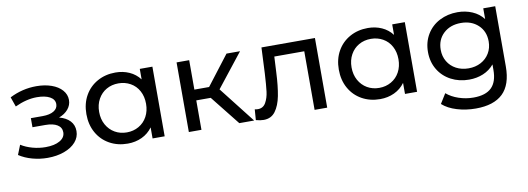

<svg xmlns="http://www.w3.org/2000/svg" viewBox="-58 -888 3954 1439"><g transform="rotate(-10 1919.0 -168.5)"><path d="M462 -231C442.7 -251.7 415.3 -266.7 380 -276C409.3 -286.7 432.7 -302.3 450 -323C467.3 -343.7 476 -367 476 -393C476 -421 466.3 -446 447 -468C427.7 -490 401 -507 367 -519C333 -531 294.7 -537 252 -537C181.3 -537 113.7 -520.7 49 -488L75 -414C133.7 -441.3 189.3 -455 242 -455C283.3 -455 316.2 -448.3 340.5 -435C364.8 -421.7 377 -403 377 -379C377 -357 366.7 -339.7 346 -327C325.3 -314.3 297 -308 261 -308H171V-239H268C307.3 -239 337.8 -232.3 359.5 -219C381.2 -205.7 392 -186.7 392 -162C392 -135.3 378.5 -114.2 351.5 -98.5C324.5 -82.8 288.3 -75 243 -75C209.7 -75 176.7 -79.5 144 -88.5C111.3 -97.5 82.3 -110 57 -126L28 -53C57.3 -33.7 90.8 -18.8 128.5 -8.5C166.2 1.8 204.7 7 244 7C290.7 7 332.8 0.2 370.5 -13.5C408.2 -27.2 437.7 -46.2 459 -70.5C480.3 -94.8 491 -122.7 491 -154C491 -184.7 481.3 -210.3 462 -231Z M1135 -530H1039V-450C1017.7 -478 991 -499.2 959 -513.5C927 -527.8 892 -535 854 -535C802.7 -535 756.7 -523.7 716 -501C675.3 -478.3 643.5 -446.7 620.5 -406C597.5 -365.3 586 -318.3 586 -265C586 -211.7 597.5 -164.5 620.5 -123.5C643.5 -82.5 675.3 -50.7 716 -28C756.7 -5.3 802.7 6 854 6C893.3 6 929.3 -1.7 962 -17C994.7 -32.3 1021.7 -54.7 1043 -84V0H1135ZM953 -101.5C925.7 -85.8 895.3 -78 862 -78C828 -78 797.5 -85.8 770.5 -101.5C743.5 -117.2 722.2 -139.2 706.5 -167.5C690.8 -195.8 683 -228.3 683 -265C683 -301.7 690.8 -334.2 706.5 -362.5C722.2 -390.8 743.5 -412.7 770.5 -428C797.5 -443.3 828 -451 862 -451C895.3 -451 925.7 -443.3 953 -428C980.3 -412.7 1001.7 -390.8 1017 -362.5C1032.3 -334.2 1040 -301.7 1040 -265C1040 -228.3 1032.3 -195.8 1017 -167.5C1001.7 -139.2 980.3 -117.2 953 -101.5Z M1525 -224 1703 0H1816L1601 -275L1802 -530H1699L1527 -306H1415V-530H1319V0H1415V-224Z M2372 -530H1965L1956 -334C1952.7 -274.7 1949 -229 1945 -197C1941 -165 1932.3 -137.3 1919 -114C1905.7 -90.7 1885.7 -79 1859 -79C1851.7 -79 1843.7 -80 1835 -82L1829 -1C1851 5 1870.7 8 1888 8C1926 8 1955.7 -6.3 1977 -35C1998.3 -63.7 2013.7 -101.8 2023 -149.5C2032.3 -197.2 2038.7 -256.7 2042 -328L2048 -446H2276V0H2372Z M3056 -530H2960V-450C2938.7 -478 2912 -499.2 2880 -513.5C2848 -527.8 2813 -535 2775 -535C2723.7 -535 2677.7 -523.7 2637 -501C2596.3 -478.3 2564.5 -446.7 2541.5 -406C2518.5 -365.3 2507 -318.3 2507 -265C2507 -211.7 2518.5 -164.5 2541.5 -123.5C2564.5 -82.5 2596.3 -50.7 2637 -28C2677.7 -5.3 2723.7 6 2775 6C2814.3 6 2850.3 -1.7 2883 -17C2915.7 -32.3 2942.7 -54.7 2964 -84V0H3056ZM2874 -101.5C2846.7 -85.8 2816.3 -78 2783 -78C2749 -78 2718.5 -85.8 2691.5 -101.5C2664.5 -117.2 2643.2 -139.2 2627.5 -167.5C2611.8 -195.8 2604 -228.3 2604 -265C2604 -301.7 2611.8 -334.2 2627.5 -362.5C2643.2 -390.8 2664.5 -412.7 2691.5 -428C2718.5 -443.3 2749 -451 2783 -451C2816.3 -451 2846.7 -443.3 2874 -428C2901.3 -412.7 2922.7 -390.8 2938 -362.5C2953.3 -334.2 2961 -301.7 2961 -265C2961 -228.3 2953.3 -195.8 2938 -167.5C2922.7 -139.2 2901.3 -117.2 2874 -101.5Z M3744 -530H3653V-448C3631 -476.7 3602.8 -498.3 3568.5 -513C3534.2 -527.7 3497 -535 3457 -535C3406.3 -535 3360.5 -524.3 3319.5 -503C3278.5 -481.7 3246.3 -451.5 3223 -412.5C3199.7 -373.5 3188 -329 3188 -279C3188 -229 3199.7 -184.5 3223 -145.5C3246.3 -106.5 3278.5 -76.2 3319.5 -54.5C3360.5 -32.8 3406.3 -22 3457 -22C3495.7 -22 3531.5 -28.8 3564.5 -42.5C3597.5 -56.2 3625.3 -76.7 3648 -104V-62C3648 -2 3633.2 42.7 3603.5 72C3573.8 101.3 3528 116 3466 116C3427.3 116 3389.8 109.8 3353.5 97.5C3317.2 85.2 3286.7 68.3 3262 47L3216 121C3244 146.3 3280.7 165.8 3326 179.5C3371.3 193.2 3419 200 3469 200C3560.3 200 3629 177.8 3675 133.5C3721 89.2 3744 20.7 3744 -72ZM3561.5 -128C3533.8 -113.3 3502.7 -106 3468 -106C3432.7 -106 3401.2 -113.3 3373.5 -128C3345.8 -142.7 3324.2 -163.2 3308.5 -189.5C3292.8 -215.8 3285 -245.7 3285 -279C3285 -330.3 3302 -371.8 3336 -403.5C3370 -435.2 3414 -451 3468 -451C3521.3 -451 3565 -435.2 3599 -403.5C3633 -371.8 3650 -330.3 3650 -279C3650 -245.7 3642.2 -215.8 3626.5 -189.5C3610.8 -163.2 3589.2 -142.7 3561.5 -128Z"/></g></svg>

Font: ICO Headline
Style: Regular
Weight: 500
Designer: Julieta Ulanovsky
Foundry: Julieta Ulanovsky
Version: Version 7.200